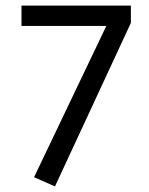

<svg xmlns="http://www.w3.org/2000/svg" viewBox="-20 -650 535 688"><path d="M449 -630V-568L177 18L102 -15L361 -557H57V-630Z"/></svg>

Font: Ek Mukta
Style: Regular
Weight: 400
Designer: Girish Dalvi and Yashodeep Gholap
Foundry: Ek Type
Version: Version 2.538;PS 1.001;hotconv 16.6.51;makeotf.lib2.5.65220;